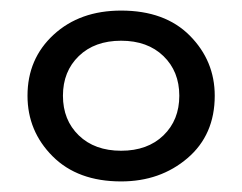

<svg xmlns="http://www.w3.org/2000/svg" viewBox="-20 -767 458 363"><path d="M209 -424Q127 -424 79.5 -471.5Q32 -519 32 -586Q32 -656 81.5 -701.5Q131 -747 209 -747Q292 -747 339 -699.5Q386 -652 386 -586Q386 -512 334.5 -468Q283 -424 209 -424ZM209 -482Q259 -482 289 -511Q319 -540 319 -586Q319 -632 289 -661Q259 -690 209 -690Q159 -690 129 -661Q99 -632 99 -586Q99 -540 129 -511Q159 -482 209 -482Z"/></svg>

Font: Argentum Novus
Style: Regular
Weight: 400
Designer: Julieta Ulanovsky
Foundry: Julieta Ulanovsky
Version: Version 7.20;July 27, 2021;FontCreator 13.0.0.2683 64-bit